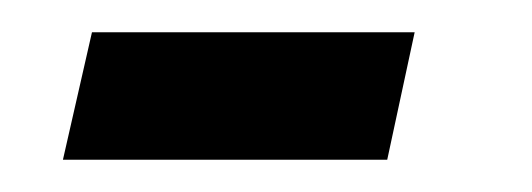

<svg xmlns="http://www.w3.org/2000/svg" viewBox="-20 -321 330 119"><path d="M237 -301 220 -222H19L37 -301Z"/></svg>

Font: Lobster 1.3
Style: Regular
Weight: 400
Designer: Pablo Impallari
Foundry: Pablo Impallari. www.impallari.com
Version: Version 1.003 2010